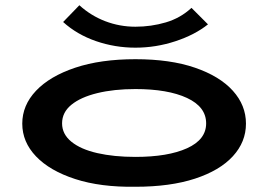

<svg xmlns="http://www.w3.org/2000/svg" viewBox="-20 -705 1040 733"><path d="M497 8Q364 10 267 -21.5Q170 -53 117.5 -108Q65 -163 65 -233Q65 -303 117.5 -358.5Q170 -414 267 -446.5Q364 -479 497 -479Q630 -479 724.5 -446.5Q819 -414 869 -358.5Q919 -303 919 -233Q919 -163 869 -108.5Q819 -54 724.5 -23Q630 8 497 8ZM497 -106Q621 -106 694 -139Q767 -172 767 -234Q767 -297 694 -331Q621 -365 497 -365Q415 -365 351.5 -349.5Q288 -334 252.5 -305Q217 -276 217 -234Q217 -193 252.5 -164Q288 -135 351.5 -120.5Q415 -106 497 -106ZM711 -675 774 -612Q724 -572 649.5 -547.5Q575 -523 497 -523Q419 -523 346.5 -548Q274 -573 221 -621L283 -685Q327 -645 382 -624Q437 -603 497 -603Q557 -603 613 -619.5Q669 -636 711 -675Z"/></svg>

Font: Inconsolata UltraExpanded ExtraBold
Style: Regular
Weight: 800
Width: 9
Monospace: yes
Designer: Raph Levien, Cyreal, Brenton Simpson
Foundry: Raph Levien, Cyreal, Google
Version: Version 3.001; ttfautohint (v1.8.2.53-6de2)